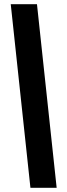

<svg xmlns="http://www.w3.org/2000/svg" viewBox="-20 -895 321 915"><path d="M250 0H125L31.2 -875H156.2Z"/></svg>

Font: Oswald
Style: Book
Weight: 400
Designer: vernon adams
Foundry: vernon adams
Version: Version 1.000